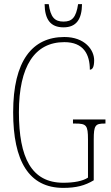

<svg xmlns="http://www.w3.org/2000/svg" viewBox="-20 -904 540 934"><path d="M289 -771C352 -771 378 -811 379 -884H360C350 -818 330 -799 289 -799C246 -799 226 -820 217 -884H197C198 -810 225 -771 289 -771ZM288 10C350 10 393 -1 436 -27V-225C436 -295 444 -303 489 -303H493V-323H335V-303H346C400 -303 408 -295 408 -226V-40C383 -23 339 -15 288 -15C133 -15 72 -137 72 -358C72 -582 149 -699 293 -699C387 -699 417 -639 417 -565C430 -565 438 -578 438 -611C438 -661 393 -724 293 -724C137 -724 44 -608 44 -358C44 -121 120 10 288 10Z"/></svg>

Font: Noto Serif Bengali ExtraCondensed Thin
Style: Regular
Weight: 100
Width: 2
Designer: Juan Bruce, Universal Thirst, Indian Type Foundry and the Monotype Design Team.
Foundry: Monotype Imaging Inc.
Version: Version 2.003